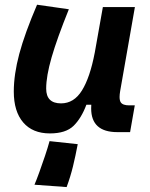

<svg xmlns="http://www.w3.org/2000/svg" viewBox="-20 -547 626 802"><path d="M188.5 10.3Q116.2 10.3 76.9 -35.6Q37.6 -81.5 37.6 -164.6Q37.6 -235.8 60.5 -321.8Q83.5 -407.7 134.8 -527.3L267.6 -508.3Q218.3 -386.2 195.6 -307.6Q172.9 -229 172.9 -176.8Q172.9 -115.2 234.9 -115.2Q289.1 -115.2 322.5 -169.4Q356 -223.6 375.5 -325.7V-325.2L409.7 -517.6H543.5L481.9 -166.5Q479.5 -152.3 479.5 -142.1Q479.5 -127 484.4 -119.6Q492.7 -106.9 519.5 -106.9H543L523.4 4.9H470.2Q360.8 4.9 360.8 -94.2Q360.8 -101.6 361.3 -109.4H340.8Q319.8 -53.2 287.4 -21.5Q254.9 10.3 188.5 10.3ZM258.3 234.4 124 224.6Q132.8 204.1 144.5 171.6Q156.2 139.2 168 104.2Q179.7 69.3 187 42.5L304.7 55.2Q295.4 104.5 284.9 147.7Q274.4 190.9 258.3 234.4Z"/></svg>

Font: CaskaydiaCove NFP
Style: Bold Italic
Weight: 700
Italic angle: -10°
Designer: Aaron Bell
Foundry: Saja Typeworks
Version: Version 2111.001; VTT 6.35;Nerd Fonts 3.1.1